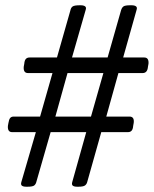

<svg xmlns="http://www.w3.org/2000/svg" viewBox="-20 -706 583 728"><path d="M80 2Q68 2 63 -2Q58 -6 61 -16L116 -205H26Q8 -205 10 -229L12 -240Q14 -253 18.5 -258.5Q23 -264 32 -264H132L179 -429H86Q68 -429 70 -453L72 -464Q73 -477 78 -482.5Q83 -488 92 -488H196L247 -667Q249 -677 255.5 -681.5Q262 -686 282 -686H286Q297 -686 302.5 -682Q308 -678 305 -669L253 -488H388L439 -667Q442 -677 448 -681.5Q454 -686 474 -686H479Q490 -686 495.5 -682Q501 -678 498 -669L447 -488H527Q545 -488 543 -464L541 -453Q539 -429 521 -429H429L383 -264H471Q490 -264 487 -240L485 -229Q484 -216 479 -210.5Q474 -205 465 -205H364L311 -17Q309 -8 302.5 -3Q296 2 277 2H273Q261 2 256 -2Q251 -6 254 -16L307 -205H172L118 -17Q116 -8 110 -3Q104 2 84 2ZM190 -264H325L372 -429H236Z"/></svg>

Font: Asap Light
Style: Italic
Weight: 300
Italic angle: -6°
Designer: Pablo Cosgaya
Foundry: Omnibus-Type
Version: Version 3.001